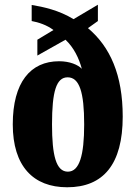

<svg xmlns="http://www.w3.org/2000/svg" viewBox="-20 -782 573 812"><path d="M264 10C417 10 499 -87 499 -289C499 -465 446 -584 352 -663L394 -693V-762L291 -701C229 -739 163 -753 114 -761V-693C142 -688 179 -676 206 -655L138 -614V-547L257 -614C292 -581 314 -536 326 -491C310 -508 275 -523 230 -523C109 -523 34 -434 34 -256C34 -79 121 10 264 10ZM267 -56C217 -56 200 -125 200 -256C200 -395 218 -455 266 -455C316 -455 336 -392 336 -256C336 -125 316 -56 267 -56Z"/></svg>

Font: Noto Serif Ethiopic ExtraCondensed Black
Style: Regular
Weight: 900
Width: 2
Designer: Monotype Design Team
Foundry: Monotype Imaging Inc.
Version: Version 2.102